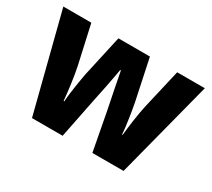

<svg xmlns="http://www.w3.org/2000/svg" viewBox="-110 -744 1037 939"><g transform="rotate(30 408.5 -274.5)"><path d="M449 -217 490 0H666L808 -549H652L601 -329C589 -278 578 -194 574 -150H571C568 -193 555 -276 547 -317L498 -549H320L269 -319C262 -283 247 -195 245 -150H241C237 -199 226 -283 215 -334L167 -549H9L149 0H322L365 -215C375 -260 398 -376 405 -419H409C416 -378 440 -263 449 -217Z"/></g></svg>

Font: Noto Sans Gurmukhi UI SemiCondensed ExtraBold
Style: Regular
Weight: 800
Width: 4
Designer: Jelle Bosma - Monotype Design Team
Foundry: Monotype Imaging Inc.
Version: Version 2.004